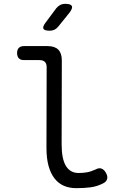

<svg xmlns="http://www.w3.org/2000/svg" viewBox="-20 -970 640 1000"><path d="M301 -218Q301 -142 323.5 -105.5Q346 -69 389 -69Q412 -69 432.5 -72.5Q453 -76 477 -87Q495 -97 508.5 -92Q522 -87 531 -71Q542 -53 538 -38Q534 -23 517 -15Q486 1 452.5 5.5Q419 10 377 10Q342 10 313.5 -2Q285 -14 264.5 -40Q244 -66 233 -105.5Q222 -145 222 -200L223 -620Q223 -639 213.5 -648Q204 -657 185 -657H105Q87 -657 78 -666.5Q69 -676 69 -694Q69 -712 78.5 -721Q88 -730 105 -730H227Q265 -730 283.5 -711.5Q302 -693 302 -655ZM239 -810Q211 -810 206 -820.5Q201 -831 218 -853L273 -927Q282 -938 293.5 -944Q305 -950 320 -950Q348 -950 354 -939Q360 -928 342 -904L283 -831Q275 -821 264 -815.5Q253 -810 239 -810Z"/></svg>

Font: Maple Mono Light
Style: Regular
Weight: 300
Monospace: yes
Designer: subframe7536
Version: Version 7.000